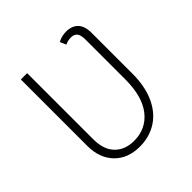

<svg xmlns="http://www.w3.org/2000/svg" viewBox="-183 -848 1013 1013"><g transform="rotate(-45 324.0 -341.5)"><path d="M543 -593V-291Q543 -195 512 -127Q481 -59 425.5 -24Q370 11 299 11Q210 11 157.5 -43Q105 -97 105 -187V-684H152V-190Q152 -114 191.5 -73Q231 -32 299 -32Q388 -32 441.5 -99.5Q495 -167 495 -295V-592Q495 -624 484 -639Q473 -654 448 -654Q424 -654 405 -644L390 -678Q418 -694 452 -694Q495 -694 519 -669Q543 -644 543 -593Z"/></g></svg>

Font: FiraGO ExtraLight
Style: Regular
Weight: 200
Designer: bBox Type
Foundry: bBox Type GmbH
Version: Version 1.001